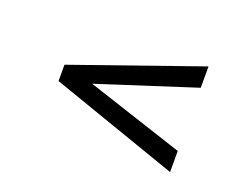

<svg xmlns="http://www.w3.org/2000/svg" viewBox="-72 -698 894 685"><g transform="rotate(20 375.5 -355.5)"><path d="M618 -475 249 -356 618 -235V-155L133 -324V-386L618 -556Z"/></g></svg>

Font: Freesentation 4 Regular
Style: Regular
Weight: 400
Designer: glyphs from Roboto by Christian Robertson / Hangul glyphs from Noto Sans CJK(Source Han Sans) by Jang Soo-young and Kang
Foundry: PT&
Version: Version 2.001